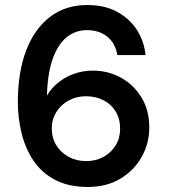

<svg xmlns="http://www.w3.org/2000/svg" viewBox="-20 -732 673 764"><path d="M330 12Q252 12 198 -17Q144 -46 112 -94.5Q80 -143 65.5 -203.5Q51 -264 51 -326Q51 -443 83.5 -529.5Q116 -616 178 -664Q240 -712 327 -712Q398 -712 448 -684Q498 -656 526 -611Q554 -566 559 -513H447Q439 -560 407 -586Q375 -612 326 -612Q280 -612 245.5 -584Q211 -556 190.5 -500Q170 -444 167 -358Q167 -357 167 -355.5Q167 -354 167 -352Q183 -380 210.5 -402.5Q238 -425 273.5 -438Q309 -451 350 -451Q409 -451 460 -423.5Q511 -396 542.5 -345Q574 -294 574 -225Q574 -162 544 -108Q514 -54 459 -21Q404 12 330 12ZM323 -91Q362 -91 392.5 -108Q423 -125 440.5 -154Q458 -183 458 -220Q458 -259 440.5 -288Q423 -317 392 -333Q361 -349 322 -349Q284 -349 253 -332Q222 -315 204 -286Q186 -257 186 -221Q186 -183 204 -154Q222 -125 253 -108Q284 -91 323 -91Z"/></svg>

Font: DM Sans 20pt SemiBold
Style: Regular
Weight: 600
Version: Version 4.004;gftools[0.9.30]